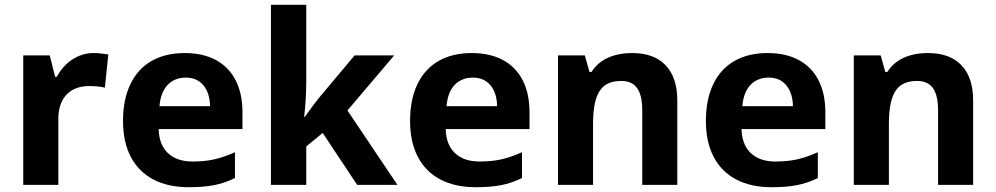

<svg xmlns="http://www.w3.org/2000/svg" viewBox="-20 -780 4201 810"><path d="M78.1 -546.4H189.9L212.4 -456.1H219.7Q245.6 -503.9 286.6 -530Q327.6 -556.2 374.5 -556.2Q400.4 -556.2 437 -550.3L422.4 -410.2Q395 -417 356 -417Q318.4 -417 290.8 -403.1Q263.2 -389.2 247.1 -363.3Q226.1 -328.6 226.1 -278.3V0H78.1Z M499 -269.5Q499 -359.9 529.8 -424.3Q560.5 -488.8 618.9 -522.5Q677.2 -556.2 759.3 -556.2Q835.9 -556.2 890.6 -526.9Q945.3 -497.6 974.1 -441.4Q1002.9 -385.3 1002.9 -306.2V-235.4H649.4Q650.9 -169.9 688.2 -134.3Q725.6 -98.6 792.5 -98.6Q841.8 -98.6 881.6 -107.2Q921.4 -115.7 971.2 -137.7V-28.8Q927.2 -7.3 882.6 1.2Q837.9 9.8 776.4 9.8Q689 9.8 626.7 -22.9Q564.5 -55.7 531.7 -118.4Q499 -181.2 499 -269.5ZM764.2 -452.6Q716.8 -452.6 687.3 -421.9Q657.7 -391.1 652.8 -332H866.2Q865.2 -387.7 838.1 -420.2Q811 -452.6 764.2 -452.6Z M1123 -759.8H1272V-436.5Q1272 -360.8 1263.2 -287.6H1266.6Q1299.8 -335.4 1326.2 -367.7L1476.1 -546.4H1643.1L1445.8 -314L1656.7 0H1486.8L1341.3 -219.2L1272 -162.1V0H1123Z M1710 -269.5Q1710 -359.9 1740.7 -424.3Q1771.5 -488.8 1829.8 -522.5Q1888.2 -556.2 1970.2 -556.2Q2046.9 -556.2 2101.6 -526.9Q2156.2 -497.6 2185.1 -441.4Q2213.9 -385.3 2213.9 -306.2V-235.4H1860.4Q1861.8 -169.9 1899.2 -134.3Q1936.5 -98.6 2003.4 -98.6Q2052.7 -98.6 2092.5 -107.2Q2132.3 -115.7 2182.1 -137.7V-28.8Q2138.2 -7.3 2093.5 1.2Q2048.8 9.8 1987.3 9.8Q1899.9 9.8 1837.6 -22.9Q1775.4 -55.7 1742.7 -118.4Q1710 -181.2 1710 -269.5ZM1975.1 -452.6Q1927.7 -452.6 1898.2 -421.9Q1868.7 -391.1 1863.8 -332H2077.1Q2076.2 -387.7 2049.1 -420.2Q2022 -452.6 1975.1 -452.6Z M2334 -546.4H2447.3L2466.8 -476.6H2475.6Q2500.5 -516.1 2544.2 -536.1Q2587.9 -556.2 2647.5 -556.2Q2739.3 -556.2 2788.3 -504.4Q2837.4 -452.6 2837.4 -356V0H2689.5V-314.5Q2689.5 -377.4 2668 -408Q2646.5 -438.5 2601.1 -438.5Q2541 -438.5 2513.7 -401.9Q2481.9 -360.8 2481.9 -257.3V0H2334Z M2958 -269.5Q2958 -359.9 2988.8 -424.3Q3019.5 -488.8 3077.9 -522.5Q3136.2 -556.2 3218.3 -556.2Q3294.9 -556.2 3349.6 -526.9Q3404.3 -497.6 3433.1 -441.4Q3461.9 -385.3 3461.9 -306.2V-235.4H3108.4Q3109.9 -169.9 3147.2 -134.3Q3184.6 -98.6 3251.5 -98.6Q3300.8 -98.6 3340.6 -107.2Q3380.4 -115.7 3430.2 -137.7V-28.8Q3386.2 -7.3 3341.6 1.2Q3296.9 9.8 3235.4 9.8Q3147.9 9.8 3085.7 -22.9Q3023.4 -55.7 2990.7 -118.4Q2958 -181.2 2958 -269.5ZM3223.1 -452.6Q3175.8 -452.6 3146.2 -421.9Q3116.7 -391.1 3111.8 -332H3325.2Q3324.2 -387.7 3297.1 -420.2Q3270 -452.6 3223.1 -452.6Z M3582 -546.4H3695.3L3714.8 -476.6H3723.6Q3748.5 -516.1 3792.2 -536.1Q3835.9 -556.2 3895.5 -556.2Q3987.3 -556.2 4036.4 -504.4Q4085.4 -452.6 4085.4 -356V0H3937.5V-314.5Q3937.5 -377.4 3916 -408Q3894.5 -438.5 3849.1 -438.5Q3789.1 -438.5 3761.7 -401.9Q3730 -360.8 3730 -257.3V0H3582Z"/></svg>

Font: Viking Open Sans
Style: Bold
Weight: 700
Foundry: Ascender Corporation
Version: Version 2.001